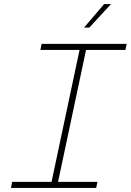

<svg xmlns="http://www.w3.org/2000/svg" viewBox="-20 -926 644 946"><path d="M34 0 40 -30H234L372 -680H179L185 -710H604L598 -680H404L266 -30H460L454 0ZM394 -790 493 -906H527L420 -790Z"/></svg>

Font: Geist Mono Thin
Style: Italic
Weight: 100
Italic angle: -12°
Monospace: yes
Designer: Basement.studio, Andrés Briganti, Mateo Zaragoza
Foundry: Basement.studio, Vercel, Andrés Briganti, Guido Ferreyra, Mateo Zaragoza
Version: Version 1.500; ttfautohint (v1.8.4.7-5d5b)